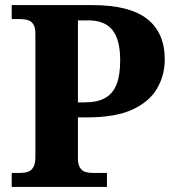

<svg xmlns="http://www.w3.org/2000/svg" viewBox="-20 -734 683 754"><path d="M26 0V-55H58Q77 -55 90 -59.5Q103 -64 111 -77.5Q119 -91 119 -118V-600Q119 -626 111 -638.5Q103 -651 90 -655Q77 -659 61 -659H26V-714H343Q489 -714 558 -659.5Q627 -605 627 -501Q627 -438 596.5 -386Q566 -334 499.5 -303.5Q433 -273 321 -273H286V-113Q286 -88 294.5 -75Q303 -62 316 -58.5Q329 -55 344 -55H400V0ZM313 -332Q362 -332 392.5 -349Q423 -366 437.5 -402Q452 -438 452 -497Q452 -577 422 -615.5Q392 -654 326 -654H286V-332Z"/></svg>

Font: Noto Serif Hentaigana EL
Style: Regular
Weight: 400
Designer: Kazuhiro Yamada
Foundry: nipponia
Version: Version 1.000